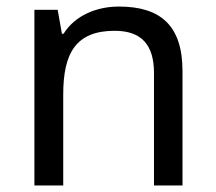

<svg xmlns="http://www.w3.org/2000/svg" viewBox="-20 -566 658 586"><path d="M343 -546C275 -546 209 -519 174 -463H169L156 -536H85V0H173V-278C173 -403 211 -472 330 -472C412 -472 450 -429 450 -343V0H537V-349C537 -487 471 -546 343 -546Z"/></svg>

Font: Noto Sans Osage
Style: Regular
Weight: 400
Designer: Monotype Design Team
Foundry: Monotype Imaging Inc.
Version: Version 2.002